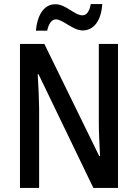

<svg xmlns="http://www.w3.org/2000/svg" viewBox="-20 -932 684 952"><path d="M158 -780H214C221 -815 237 -836 257 -836C292 -836 341 -781 390 -781C443 -781 482 -827 487 -912H430C424 -878 411 -856 389 -856C349 -856 307 -911 255 -911C193 -911 164 -849 158 -780ZM565 0V-714H470V-324C470 -275 473 -219 476 -158H472L200 -714H79V0H174V-395C173 -447 171 -502 167 -564H171L443 0Z"/></svg>

Font: Noto Sans Gujarati UI Condensed Medium
Style: Regular
Weight: 500
Width: 3
Designer: Jelle Bosma - Monotype Design Team, Universal Thirst
Foundry: Monotype Imaging Inc.
Version: Version 2.106